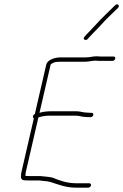

<svg xmlns="http://www.w3.org/2000/svg" viewBox="-20 -885 565 880"><path d="M382 -706 388.8 -714 408.7 -735C429.8 -755.8 437.9 -765.6 458.9 -788C478.7 -809.1 503.1 -830.7 521 -849C531.5 -859.7 518.2 -871.7 507.8 -861C481.6 -834.3 444.5 -801.1 419.2 -772C405.5 -756.2 380.3 -732 367.5 -717C356.7 -706 371.9 -695.7 382 -706ZM135.2 -343 78.4 -97C77.2 -91.7 76.4 -85.7 76.2 -79C74.1 -60.2 85 -58 105.4 -58H159.4C164.6 -57.3 170.1 -56.7 175.9 -56L195.5 -54C201.3 -53.3 206.4 -52.3 210.8 -51C244.7 -40.6 279.8 -25 325.8 -25H384.8C390.1 -25 395.9 -29.7 397.1 -35C398.3 -40.3 394.7 -45 389.4 -45H330.4C286.6 -45 251.4 -58.3 220.4 -71C203.9 -74.9 182.9 -76 165 -78H110C105.3 -78 100.8 -78.3 96.2 -79C97.3 -83.7 97.4 -92.8 98.4 -97L156.1 -347C173.4 -352.3 188.6 -355 210 -355H327C343.3 -355 354.2 -349 371.6 -349C376.8 -348.3 382 -348 387.3 -348H395.3C400.6 -348 406.4 -352.7 407.7 -358C408.9 -363.3 405.2 -368 400 -368H392C387.3 -368 382.4 -368.3 377.2 -369C361 -369 347.6 -375 331.6 -375H214.6C195.9 -375 176.8 -372.9 161 -368L211.8 -588C213 -593.6 232.6 -601 236.8 -601C241.6 -601.7 247.3 -602 254 -602H370C385.2 -602 402.3 -607 417.1 -607C422.3 -606.3 428.2 -606 434.9 -606H495.9C501.5 -606 507 -610.8 508.3 -616.5C509.7 -622.2 506.1 -626 500.5 -626H439.5C433.5 -626 427.9 -626.3 422.8 -627C406.5 -627 390.2 -622 374.6 -622H257.6C232.7 -622 197.3 -611.9 191.8 -588L139.6 -362C130.1 -358.2 128.4 -346.8 135.2 -343Z"/></svg>

Font: HoneyBee
Style: UltLitIt
Weight: 100
Foundry: Cannot Into Space Fonts
Version: Version 0.89